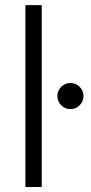

<svg xmlns="http://www.w3.org/2000/svg" viewBox="-20 -748 363 768"><path d="M147 -727.5V0H81.5V-727.5ZM261.7 -311.5Q240.2 -311.5 224.9 -326.9Q209.5 -342.3 209.5 -363.8Q209.5 -385.3 224.9 -400.6Q240.2 -416 261.7 -416Q283.2 -416 298.6 -400.6Q314 -385.3 314 -363.8Q314 -342.3 298.6 -326.9Q283.2 -311.5 261.7 -311.5Z"/></svg>

Font: Inter 16pt Light
Style: Regular
Weight: 300
Version: Version 4.001;git-66647c0bb